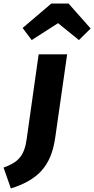

<svg xmlns="http://www.w3.org/2000/svg" viewBox="-125 -836 529 1078"><path d="M201 -706 318 -611 384 -676 260 -816H163L2 -679L53 -611ZM25 -57C12 39 -22 75 -105 105L-64 222C88 174 162 97 185 -63L252 -531H92Z"/></svg>

Font: Fira Sans OT
Style: Bold Italic
Weight: 700
Italic angle: -8°
Designer: Carrois Corporate & Edenspiekermann
Foundry: Carrois Corporate GbR & Edenspiekermann AG
Version: Version 2.001